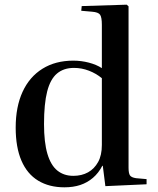

<svg xmlns="http://www.w3.org/2000/svg" viewBox="-20 -786 673 820"><path d="M255 14Q190 14 143 -14.5Q96 -43 71.5 -100Q47 -157 47 -241Q47 -330 76.5 -394Q106 -458 161.5 -492.5Q217 -527 293 -527Q327 -527 359.5 -518.5Q392 -510 415 -495V-680Q415 -712 407.5 -723Q400 -734 373 -736L327 -740L329 -760L521 -766L529 -759V-70Q529 -46 535 -37Q541 -28 561 -25L606 -21V1L430 9L419 -78H417Q401 -47 377 -26.5Q353 -6 323 4Q293 14 255 14ZM293 -35Q329 -35 356 -50Q383 -65 399 -94Q415 -123 415 -167V-452Q391 -472 360 -484Q329 -496 296 -496Q252 -496 223.5 -472Q195 -448 181.5 -395.5Q168 -343 168 -256Q168 -178 182.5 -129Q197 -80 225 -57.5Q253 -35 293 -35Z"/></svg>

Font: Literata 60pt Medium
Style: Regular
Weight: 500
Designer: Latin by Veronika Burian and Jose Scaglione. Greek by Irene Vlachou. Cyrillic by Vera Evstafieva.
Foundry: TypeTogether
Version: Version 3.103;gftools[0.9.29]